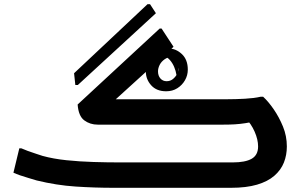

<svg xmlns="http://www.w3.org/2000/svg" viewBox="-20 -895 1443 915"><path d="M490 -384 469 -422H1060Q1104 -422 1148 -424.5Q1192 -427 1222 -434H1234Q1259 -411 1284.5 -374Q1310 -337 1328.5 -292Q1347 -247 1347 -197Q1347 -156 1333 -120.5Q1319 -85 1287.5 -57.5Q1256 -30 1205 -15Q1154 0 1081 0H522Q431 0 340 -6Q249 -12 155 -35Q136 -41 115 -47Q94 -53 75.5 -59.5Q57 -66 44 -72L72 -188H82Q93 -183 113 -175.5Q133 -168 152.5 -162Q172 -156 183 -152Q234 -138 296.5 -131.5Q359 -125 425.5 -123Q492 -121 550 -121H1089Q1149 -121 1179.5 -138.5Q1210 -156 1210 -197Q1210 -230 1193.5 -267.5Q1177 -305 1150 -332L1212 -320Q1175 -312 1149.5 -308Q1124 -304 1099.5 -302.5Q1075 -301 1042 -301H446Q409 -301 381.5 -321.5Q354 -342 350 -397L741 -759H750L807 -672ZM783 -664Q818 -664 846.5 -637.5Q875 -611 875 -563Q875 -536 861.5 -512.5Q848 -489 825 -474.5Q802 -460 772 -460Q726 -460 700.5 -488.5Q675 -517 675 -554Q675 -583 689 -608Q703 -633 727.5 -648.5Q752 -664 783 -664ZM808 -625Q783 -625 766 -613.5Q749 -602 741 -586Q733 -570 733 -555Q733 -534 744.5 -521Q756 -508 774 -508Q792 -508 805 -519Q818 -530 825.5 -545.5Q833 -561 832 -572L820 -501Q824 -518 821 -537.5Q818 -557 810 -576Q802 -595 789.5 -609Q777 -623 760 -629ZM333 -546 683 -875H695L723 -832L351 -490H339Z"/></svg>

Font: Kufam SemiBold
Style: Italic
Weight: 600
Italic angle: -11°
Designer: Artur Schmal
Foundry: Original Type
Version: Version 1.301; ttfautohint (v1.8.3)